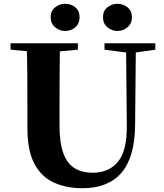

<svg xmlns="http://www.w3.org/2000/svg" viewBox="-20 -976 869 1016"><path d="M324 -812Q296 -812 272 -831.5Q248 -851 248 -885Q248 -919 272 -937.5Q296 -956 324 -956Q356 -956 378.5 -937.5Q401 -919 401 -885Q401 -851 378.5 -831.5Q356 -812 324 -812ZM602 -812Q572 -812 548.5 -831.5Q525 -851 525 -885Q525 -919 548.5 -937.5Q572 -956 602 -956Q631 -956 654.5 -937.5Q678 -919 678 -885Q678 -851 654.5 -831.5Q631 -812 602 -812ZM417 20Q331 20 265 -10Q199 -40 162 -109.5Q125 -179 125 -297V-406Q125 -490 124.5 -576Q124 -662 121 -747H297Q296 -662 295.5 -577Q295 -492 295 -406V-312Q295 -221 315 -166Q335 -111 374 -86.5Q413 -62 470 -62Q557 -62 605 -121Q653 -180 651 -316L647 -747H699L695 -314Q693 -142 622 -61Q551 20 417 20ZM36 -713V-747H392V-713L228 -698H198ZM533 -713V-747H802V-713L689 -697H657Z"/></svg>

Font: Noto Serif KR ExtraLight Black
Style: Regular
Weight: 900
Version: Version 2.003-H1;hotconv 1.1.1;makeotfexe 2.6.0